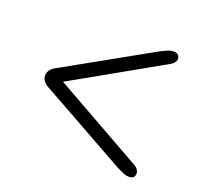

<svg xmlns="http://www.w3.org/2000/svg" viewBox="-87 -666 686 649"><g transform="rotate(20 256.0 -341.0)"><path d="M110.5 -346V-338.5L431.5 -519.5Q444.5 -526 450.2 -533.2Q456 -540.5 456 -547Q456 -555.5 450.8 -561Q445.5 -566.5 434 -566.5Q424.5 -566.5 415 -562.8Q405.5 -559 391.5 -552L84 -380Q69 -373 61 -363.5Q53 -354 53 -342Q53 -330 61 -320.5Q69 -311 84 -304L393.5 -131Q407 -124.5 416.5 -120.5Q426 -116.5 436 -116.5Q447 -116.5 452.2 -122Q457.5 -127.5 457 -136.5Q457 -143 451.5 -150.5Q446 -158 433.5 -164Z"/></g></svg>

Font: Fraunces Wonky
Style: Regular
Weight: 400
Version: Version 1.000;[b76b70a41]